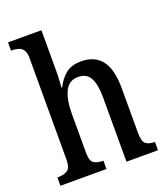

<svg xmlns="http://www.w3.org/2000/svg" viewBox="-139 -858 835 956"><g transform="rotate(-20 278.5 -380.0)"><path d="M16 0V-44H22Q50 -44 69.5 -56Q89 -68 89 -115V-650Q89 -679 79 -693Q69 -707 54 -711.5Q39 -716 23 -716H15V-760H192V-545Q192 -518 190.5 -491.5Q189 -465 188 -457H192Q209 -494 240 -520.5Q271 -547 324 -547Q395 -547 432 -500Q469 -453 469 -351V-116Q469 -69 485.5 -56.5Q502 -44 531 -44H533V0H366V-343Q366 -408 347.5 -443.5Q329 -479 283 -479Q234 -479 213 -434.5Q192 -390 192 -318V-111Q192 -66 210.5 -55Q229 -44 258 -44H260V0Z"/></g></svg>

Font: Noto Serif Lao Condensed Medium
Style: Regular
Weight: 500
Width: 3
Designer: Monotype Design Team
Foundry: Monotype Imaging Inc.
Version: Version 2.003; ttfautohint (v1.8.4.7-5d5b)